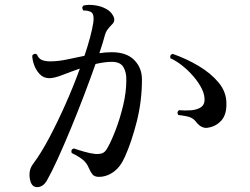

<svg xmlns="http://www.w3.org/2000/svg" viewBox="-20 -763 1040 798"><path d="M108 -5Q101 -25 103 -45.5Q105 -66 119 -84Q150 -125 184.5 -190Q219 -255 252.5 -330.5Q286 -406 312 -478Q272 -464 238.5 -451Q205 -438 185 -438Q161 -438 145 -455Q129 -472 121.5 -494Q114 -516 114 -532Q118 -538 124 -539Q130 -540 134 -536Q140 -520 153.5 -514Q167 -508 189 -508Q221 -508 257 -515.5Q293 -523 331 -531Q345 -572 354.5 -608Q364 -644 368 -670Q372 -701 361 -711Q355 -716 344 -718Q333 -720 327 -719Q317 -731 327 -740Q348 -745 375 -741Q402 -737 421 -726Q441 -716 451 -696Q461 -676 446 -662Q436 -652 428 -641.5Q420 -631 416 -617Q409 -589 393 -542Q406 -544 419 -545Q432 -546 444 -546Q506 -546 538 -513.5Q570 -481 570 -433Q570 -343 548.5 -258Q527 -173 499 -111Q480 -68 450.5 -47.5Q421 -27 388 -28Q372 -29 364.5 -38Q357 -47 349 -65Q341 -85 325 -98.5Q309 -112 278 -127Q273 -142 287 -146Q304 -140 330 -132.5Q356 -125 377 -123Q392 -122 404.5 -126Q417 -130 427 -149Q443 -177 461 -224Q479 -271 492 -325.5Q505 -380 505 -429Q506 -462 493 -484Q480 -506 445 -506Q429 -506 411.5 -503.5Q394 -501 377 -497Q356 -437 329.5 -367.5Q303 -298 274.5 -229Q246 -160 220 -103Q194 -46 174 -11Q160 12 138.5 14.5Q117 17 108 -5ZM843 -232Q818 -228 796 -255Q786 -269 771.5 -275Q757 -281 721 -285Q713 -297 724 -305Q748 -303 771.5 -304.5Q795 -306 811.5 -315Q828 -324 830 -343Q832 -367 819 -393.5Q806 -420 784 -445.5Q762 -471 736.5 -491Q711 -511 688 -521Q685 -536 698 -539Q755 -519 805.5 -489Q856 -459 888.5 -420Q921 -381 921 -333Q922 -286 899.5 -261.5Q877 -237 843 -232Z"/></svg>

Font: Zen Old Mincho Medium
Style: Regular
Weight: 500
Designer: Yoshimichi Ohira
Foundry: Positype
Version: Version 1.500